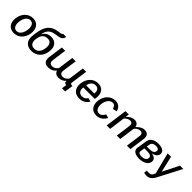

<svg xmlns="http://www.w3.org/2000/svg" viewBox="392 -2478 4354 4354"><g transform="rotate(45 2569.5 -300.5)"><path d="M239 10C390 10 499 -103 522 -263C544 -425 467 -540 316 -540C169 -540 56 -427 33 -262C11 -102 89 10 239 10ZM252 -67C158 -67 130 -163 144 -267C158 -369 212 -464 305 -464C398 -464 427 -370 413 -267C398 -162 346 -67 252 -67Z M905 -532C813 -532 748 -496 703 -415H698C728 -567 800 -623 951 -641C1018 -649 1065 -662 1092 -680C1119 -698 1136 -728 1145 -770H1043C1040 -760 1035 -753 1025 -748C1014 -742 983 -736 929 -729C693 -697 624 -547 594 -329L587 -277C573 -177 587 -105 629 -57C671 -9 728 15 806 15C967 15 1080 -97 1103 -253L1105 -269C1117 -347 1105 -411 1069 -459C1032 -508 978 -532 905 -532ZM695 -269C708 -369 763 -449 871 -449C920 -449 955 -434 976 -400C997 -369 1003 -325 995 -269L993 -253C978 -153 931 -68 818 -68C767 -68 732 -85 712 -116C691 -149 684 -194 692 -253Z M1899 121H2001L2032 -82C2009 -82 1998 -80 1978 -92C1967 -99 1964 -108 1966 -120L2023 -531H1917L1865 -156C1832 -110 1786 -73 1727 -73C1693 -73 1670 -83 1654 -101C1639 -119 1634 -148 1639 -189L1687 -531H1579L1527 -156C1497 -110 1448 -73 1391 -73C1357 -73 1333 -83 1318 -101C1302 -119 1297 -148 1303 -189L1350 -531H1244L1196 -187C1186 -118 1195 -68 1220 -37C1245 -5 1286 10 1340 10C1423 10 1488 -21 1537 -84C1554 -20 1603 10 1676 10C1746 10 1806 -17 1853 -71H1855C1852 -47 1852 -34 1867 -17C1883 1 1896 0 1918 0Z M2596 -234 2602 -271C2624 -431 2553 -540 2404 -540C2251 -540 2143 -424 2120 -260C2097 -91 2190 10 2337 10C2434 10 2520 -34 2569 -122L2483 -146C2453 -98 2409 -68 2347 -68C2256 -68 2215 -139 2229 -234ZM2240 -313C2250 -391 2301 -467 2393 -467C2480 -467 2513 -401 2500 -313Z M2958 -540C2814 -540 2699 -426 2676 -263C2654 -101 2739 10 2882 10C2992 10 3075 -58 3116 -145L3028 -167C2993 -112 2959 -68 2898 -68C2811 -68 2767 -147 2783 -265C2799 -381 2864 -462 2950 -462C3006 -462 3024 -420 3049 -364L3145 -385C3130 -468 3071 -540 2958 -540Z M3323 0 3374 -383C3421 -430 3462 -456 3511 -456C3566 -456 3594 -422 3587 -365L3537 0H3647L3696 -360C3698 -371 3701 -378 3709 -390C3734 -422 3784 -456 3836 -456C3891 -456 3918 -422 3911 -365L3861 0H3972L4024 -384C4037 -480 3989 -540 3897 -540C3840 -540 3785 -522 3698 -435C3689 -497 3650 -540 3571 -540C3510 -540 3446 -515 3380 -441L3391 -530H3284L3212 0Z M4265 15C4371 15 4520 -31 4520 -159C4520 -233 4455 -263 4390 -274V-275C4459 -292 4536 -334 4536 -415C4536 -515 4421 -538 4342 -538C4240 -538 4122 -503 4103 -387L4063 -136C4045 -16 4172 15 4265 15ZM4184 -236H4274C4327 -236 4412 -230 4412 -160C4412 -89 4341 -59 4273 -59C4227 -59 4158 -70 4167 -128ZM4333 -463C4377 -463 4427 -450 4427 -402C4427 -324 4352 -305 4286 -305H4193L4206 -380C4215 -435 4266 -463 4333 -463Z M4653 169C4728 169 4789 141 4848 28L5139 -530H5032L4836 -140L4746 -530H4637L4768 -16L4747 28C4735 52 4713 87 4633 84L4580 82L4571 155C4571 155 4590 169 4653 169Z"/></g></svg>

Font: Cheyenne Sans Medium
Style: Italic
Weight: 500
Italic angle: -8.13011°
Designer: The Public Sans project authors (U.S. Web Design System), Libre Franklin designed by Pablo Impallari and Rodrigo Fuenzal
Foundry: The Cheyenne Sans Project Authors
Version: Version 2.007